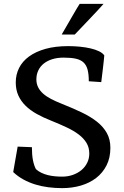

<svg xmlns="http://www.w3.org/2000/svg" viewBox="-20 -949 638 987"><path d="M364.3 -771.5Q340.3 -771.5 326.9 -771.5Q313.5 -771.5 306.9 -771.5Q300.3 -771.5 298.8 -771.7Q297.4 -772 297.4 -772Q317.4 -806.2 331.8 -831.3Q346.2 -856.4 356.9 -874.8Q367.7 -893.1 375.2 -906Q382.8 -918.9 389.6 -929.2H512.2Q512.2 -929.2 506.3 -922.4Q500.5 -915.5 484.1 -897.9Q467.8 -880.4 439 -849.9Q410.2 -819.3 364.3 -771.5ZM167 -541Q167 -518.6 176 -500.5Q185.1 -482.4 201.9 -467.5Q218.8 -452.6 242.7 -440.2Q266.6 -427.7 296.4 -416Q352.5 -393.6 398.9 -371.6Q445.3 -349.6 478.3 -323.5Q511.2 -297.4 529.3 -264.9Q547.4 -232.4 547.4 -189Q547.4 -137.7 527.8 -99.1Q508.3 -60.5 474.6 -34.4Q440.9 -8.3 395.8 4.9Q350.6 18.1 299.8 18.1Q263.7 18.1 229 13.7Q194.3 9.3 162.1 -0.5Q129.9 -10.3 101.1 -25.9Q72.3 -41.5 47.9 -64.5L70.8 -195.3L144 -192.4Q144 -152.8 149.4 -125.5Q154.8 -98.1 164.6 -79.6Q176.8 -68.4 192.6 -60.8Q208.5 -53.2 226.3 -48.8Q244.1 -44.4 262.9 -42.7Q281.7 -41 299.8 -41Q329.1 -41 354.5 -50Q379.9 -59.1 398.7 -74.7Q417.5 -90.3 428.2 -112.1Q439 -133.8 439 -159.7Q439 -190.4 424.8 -214.1Q410.6 -237.8 385 -257.3Q359.4 -276.9 323.2 -293.9Q287.1 -311 243.2 -328.6Q202.1 -344.7 168.5 -363.5Q134.8 -382.3 111.1 -405.8Q87.4 -429.2 74.2 -458.5Q61 -487.8 61 -525.4Q61 -565.4 78.1 -599.6Q95.2 -633.8 129.4 -658.7Q163.6 -683.6 213.9 -697.8Q264.2 -711.9 331.1 -711.9Q361.3 -711.9 390.9 -709Q420.4 -706.1 445.6 -700.2Q470.7 -694.3 489.3 -685.3Q507.8 -676.3 516.1 -664.1Q515.6 -659.7 515.1 -653.8Q514.6 -647.9 513.2 -634Q511.7 -620.1 508.8 -595Q505.9 -569.8 500.5 -526.9L436.5 -531.2Q436.5 -566.9 430.4 -590.3Q424.3 -613.8 409.7 -627.7Q395 -641.6 370.1 -647.2Q345.2 -652.8 307.1 -652.8Q274.9 -652.8 249 -644.8Q223.1 -636.7 204.8 -622.1Q186.5 -607.4 176.8 -586.7Q167 -565.9 167 -541Z"/></svg>

Font: Tienne
Style: Regular
Weight: 400
Designer: vernon adams
Foundry: vernon adams
Version: Version 1.001